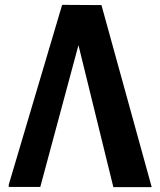

<svg xmlns="http://www.w3.org/2000/svg" viewBox="-20 -771 661 791"><path d="M398 -750 605 0H447L287 -651H321L146 -1H16V-10L236 -751Z"/></svg>

Font: Kufam SemiBold
Style: Italic
Weight: 600
Italic angle: -11°
Designer: Artur Schmal
Foundry: Original Type
Version: Version 1.301; ttfautohint (v1.8.3)